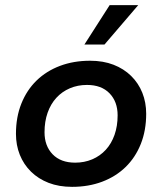

<svg xmlns="http://www.w3.org/2000/svg" viewBox="-20 -716 630 746"><path d="M260 10Q209 10 169 -5.5Q129 -21 100.5 -49Q72 -77 57 -114.5Q42 -152 42 -196Q42 -261 63 -313.5Q84 -366 122 -403Q160 -440 213 -460Q266 -480 330 -480Q381 -480 421 -464.5Q461 -449 489.5 -421Q518 -393 533 -355.5Q548 -318 548 -274Q548 -209 527 -156.5Q506 -104 468 -67Q430 -30 377 -10Q324 10 260 10ZM272 -84Q308 -84 338.5 -97Q369 -110 391 -134Q413 -158 425 -192Q437 -226 437 -268Q437 -321 405.5 -353.5Q374 -386 318 -386Q282 -386 251.5 -373Q221 -360 199 -336Q177 -312 165 -278Q153 -244 153 -202Q153 -149 184.5 -116.5Q216 -84 272 -84ZM308 -543 406 -696H517L386 -543Z"/></svg>

Font: Celebes SemiBold
Style: Italic
Weight: 600
Italic angle: -10°
Designer: Anugrah Pasau
Foundry: Lafontype
Version: Version 1.000; ttfautohint (v1.8.4)